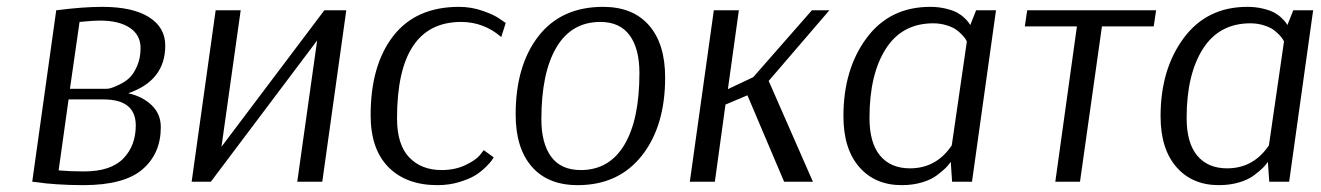

<svg xmlns="http://www.w3.org/2000/svg" viewBox="-20 -530 3854 560"><path d="M223 10Q183 10 146 7.5Q109 5 92 2L74 0L144 -500Q222 -510 278 -510Q367 -510 414.5 -480Q462 -450 462 -397Q462 -295 354 -258Q395 -249 422 -223.5Q449 -198 449 -159Q449 -82 395.5 -36Q342 10 223 10ZM291 -271Q295 -271 301.5 -272.5Q308 -274 325.5 -282Q343 -290 356 -301.5Q369 -313 379.5 -336.5Q390 -360 390 -390Q390 -428 358.5 -449Q327 -470 271 -470Q252 -470 212 -466L184 -271ZM180 -240 151 -33Q186 -30 225 -30Q303 -30 339.5 -67.5Q376 -105 376 -164Q376 -240 282 -240Z M990 -500 920 0H847L905 -412L595 0H539L609 -500H682L626 -102L926 -500Z M1442 -422Q1391 -466 1325 -466Q1138 -466 1138 -185Q1138 -108 1173.5 -71Q1209 -34 1268 -34Q1307 -34 1337.5 -48.5Q1368 -63 1380 -78L1391 -92L1420 -71Q1418 -68 1414.5 -62.5Q1411 -57 1397 -43Q1383 -29 1366 -18.5Q1349 -8 1319.5 1Q1290 10 1256 10Q1165 10 1113 -42.5Q1061 -95 1061 -194Q1061 -340 1127 -425Q1193 -510 1319 -510Q1355 -510 1389 -498Q1423 -486 1439 -474L1455 -463Z M1920 -304Q1920 -162 1852 -76Q1784 10 1665 10Q1578 10 1531 -44Q1484 -98 1484 -196Q1484 -339 1550.5 -424.5Q1617 -510 1739 -510Q1826 -510 1873 -456Q1920 -402 1920 -304ZM1731 -466Q1647 -466 1603 -392Q1559 -318 1559 -182Q1559 -112 1587.5 -73Q1616 -34 1674 -34Q1757 -34 1801 -107.5Q1845 -181 1845 -317Q1845 -388 1816.5 -427Q1788 -466 1731 -466Z M2062 -500H2135L2103 -270L2177 -305L2348 -500H2399L2222 -294L2351 0H2267L2160 -252L2096 -225L2065 0H1992Z M2815 0H2757L2753 -58Q2747 -49 2738.5 -40.5Q2730 -32 2713 -19Q2696 -6 2669 2Q2642 10 2610 10Q2532 10 2486 -43Q2440 -96 2440 -191Q2440 -328 2507.5 -419Q2575 -510 2693 -510Q2717 -510 2738 -505Q2759 -500 2771 -493.5Q2783 -487 2792.5 -478Q2802 -469 2805 -464.5Q2808 -460 2810 -457L2827 -500H2885ZM2634 -39Q2711 -39 2756 -106L2800 -409Q2799 -411 2796.5 -415.5Q2794 -420 2786 -428.5Q2778 -437 2768 -444Q2758 -451 2740 -456.5Q2722 -462 2702 -462Q2611 -462 2563.5 -387.5Q2516 -313 2516 -186Q2516 -113 2547 -76Q2578 -39 2634 -39Z M3194 -453 3130 0H3058L3121 -453H2969L2976 -500H3352L3345 -453Z M3740 0H3682L3678 -58Q3672 -49 3663.5 -40.5Q3655 -32 3638 -19Q3621 -6 3594 2Q3567 10 3535 10Q3457 10 3411 -43Q3365 -96 3365 -191Q3365 -328 3432.5 -419Q3500 -510 3618 -510Q3642 -510 3663 -505Q3684 -500 3696 -493.5Q3708 -487 3717.5 -478Q3727 -469 3730 -464.5Q3733 -460 3735 -457L3752 -500H3810ZM3559 -39Q3636 -39 3681 -106L3725 -409Q3724 -411 3721.5 -415.5Q3719 -420 3711 -428.5Q3703 -437 3693 -444Q3683 -451 3665 -456.5Q3647 -462 3627 -462Q3536 -462 3488.5 -387.5Q3441 -313 3441 -186Q3441 -113 3472 -76Q3503 -39 3559 -39Z"/></svg>

Font: Arsenal
Style: Italic
Weight: 400
Italic angle: -9.10001°
Designer: Andrij Shevchenko
Foundry: Stairsfor
Version: Version 2.001;PS 002.001;hotconv 1.0.88;makeotf.lib2.5.64775